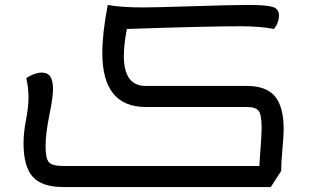

<svg xmlns="http://www.w3.org/2000/svg" viewBox="-20 -730 1259 775"><path d="M236 25Q149 25 112 -16.5Q75 -58 75 -152Q75 -195 85 -246.5Q95 -298 95 -336Q95 -377 86 -415Q121 -437 148 -437Q172 -437 183 -421Q194 -405 194 -369Q194 -337 179 -264Q164 -191 164 -139Q164 -89 178 -74.5Q192 -60 236 -60H1027Q1028 -86 1032 -136Q1036 -186 1036 -214Q1036 -267 1024 -282.5Q1012 -298 978 -298H569Q393 -298 393 -516Q393 -596 415 -710Q467 -700 559 -700Q604 -700 760.5 -705Q917 -710 982 -710Q1056 -710 1081 -702Q1106 -694 1106 -668Q1106 -639 1086 -613Q1031 -624 950 -624Q811 -624 492 -613Q480 -551 480 -503Q480 -383 569 -383H978Q1054 -383 1089.5 -341.5Q1125 -300 1125 -208Q1125 -181 1120 -128.5Q1115 -76 1115 -40L1073 25Z"/></svg>

Font: Lemonada Light
Style: Regular
Weight: 300
Designer: Mohamed Gaber (Arabic), Eduardo Tunni (Latin)
Foundry: Kief Type Foundry
Version: Version 4.004